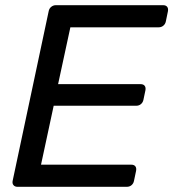

<svg xmlns="http://www.w3.org/2000/svg" viewBox="-20 -720 668 740"><path d="M47.4 0Q37.3 0 32 -6.4Q26.7 -12.7 28.7 -22.9L167.5 -676.3Q169.5 -687.3 177.4 -693.6Q185.3 -700 195.4 -700H608.5Q619.5 -700 624.4 -693.6Q629.2 -687.3 627.2 -676.3L619.2 -637.6Q617.2 -627.4 609.6 -621.1Q602.1 -614.7 591.1 -614.7H251.2L203.9 -395.7H521.7Q532.7 -395.7 537.6 -389.3Q542.5 -382.9 540.5 -371.9L532.8 -335.4Q530.8 -325.2 523.2 -318.8Q515.7 -312.4 504.7 -312.4H186.9L138.1 -85.3H485.9Q496.9 -85.3 501.7 -78.9Q506.5 -72.6 504.5 -61.6L496.4 -22.9Q494.4 -12.7 487 -6.4Q479.5 0 468.5 0Z"/></svg>

Font: Rubik Light
Style: Italic
Weight: 300
Italic angle: -12°
Designer: Hubert and Fischer
Foundry: Hubert and Fischer
Version: Version 2.300;gftools[0.9.30]